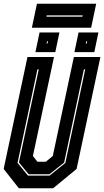

<svg xmlns="http://www.w3.org/2000/svg" viewBox="-22 -1004 556 1024"><path d="M78.5 0 -2.5 -103 124.5 -700H266L153.5 -172L177.5 -141.5H222.5L259.5 -172L372 -700H513.5L386.5 -103L261.5 0ZM127 -67.5H242.5L326.5 -135L432.5 -634H425.5L320 -137L241.5 -74.5H131L79 -137.5L184.5 -634H177.5L71.5 -135.5ZM375 -726 397 -831H503L481 -726ZM167 -726 189 -831H295L273 -726ZM226.5 -772H231.5L234 -784H229ZM435.5 -772H440.5L443 -784H438ZM148 -856 175 -984H491L464 -856ZM225.5 -915H417.5L419 -922H227Z"/></svg>

Font: Tourney Condensed ExtraBold
Style: Italic
Weight: 800
Width: 3
Italic angle: -12°
Designer: Tyler Finck
Foundry: Etcetera Type Co
Version: Version 1.010; ttfautohint (v1.8.3)